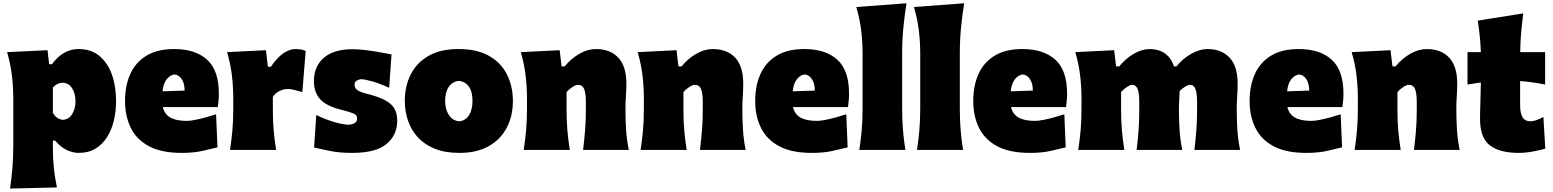

<svg xmlns="http://www.w3.org/2000/svg" viewBox="-20 -899 9307 1151"><path d="M40 231.4Q49.3 170.4 54.4 108.9Q59.6 47.4 59.6 -25.9V-308.6Q59.6 -377 51.5 -445.6Q43.5 -514.2 22.5 -586.4L265.1 -598.1L274.4 -514.2H291.5Q358.4 -605 450.7 -605Q526.4 -605 576.2 -563.5Q626 -522 650.9 -451.7Q675.8 -381.3 675.8 -293.9Q675.8 -232.9 662.6 -176.8Q649.4 -120.6 621.8 -76.9Q594.2 -33.2 552 -7.8Q509.8 17.6 451.7 17.6Q416.5 17.6 379.9 0.2Q343.3 -17.1 311 -55.7H296.9V-12.2Q296.9 50.8 302.7 107.2Q308.6 163.6 321.3 224.6ZM356.4 -180.7Q394 -183.1 413.3 -216.3Q432.6 -249.5 432.6 -291.5Q432.6 -336.4 413.1 -368.7Q393.6 -400.9 355.5 -403.3Q321.8 -401.9 296.9 -374V-222.7Q306.6 -205.1 321.3 -194.1Q335.9 -183.1 356.4 -180.7Z M1068.8 17.6Q948.2 17.6 873.5 -22.2Q798.8 -62 764.2 -132.3Q729.5 -202.6 729.5 -293.9Q729.5 -385.3 761 -455.3Q792.5 -525.4 857.9 -565.2Q923.3 -605 1023.9 -605Q1151.4 -605 1221.7 -541Q1292 -477.1 1292 -338.4Q1292 -313.5 1290 -294.7Q1288.1 -275.9 1285.6 -257.3H956.1Q964.8 -216.3 999.5 -195.3Q1034.2 -174.3 1100.1 -174.3Q1119.1 -174.3 1149.4 -180.2Q1179.7 -186 1213.4 -195.3Q1247.1 -204.6 1275.4 -213.9L1283.7 -15.6Q1245.6 -6.3 1193.6 5.6Q1141.6 17.6 1068.8 17.6ZM1086.9 -356Q1086.4 -400.4 1068.8 -425.5Q1051.3 -450.7 1026.4 -452.6Q1000 -449.7 979.7 -424.6Q959.5 -399.4 954.1 -351.6Z M1358.9 0Q1368.2 -61 1373.3 -119.1Q1378.4 -177.2 1378.4 -250.5V-308.6Q1378.4 -377 1370.4 -445.6Q1362.3 -514.2 1341.3 -586.4L1574.2 -598.1L1585.9 -499H1604Q1641.1 -553.7 1678.5 -579.3Q1715.8 -605 1753.4 -605Q1764.2 -605 1780.8 -603Q1797.4 -601.1 1812.5 -593.3L1792.5 -347.2Q1770 -354 1745.4 -359.9Q1720.7 -365.7 1705.6 -365.7Q1681.6 -365.7 1655.8 -353.5Q1629.9 -341.3 1615.7 -318.4V-236.8Q1615.7 -173.8 1620.6 -117.4Q1625.5 -61 1635.3 0Z M2090.3 17.6Q2012.2 17.6 1955.8 5.4Q1899.4 -6.8 1862.8 -14.6L1876 -209.5Q1907.2 -193.8 1943.1 -180.7Q1979 -167.5 2013.4 -159.4Q2047.9 -151.4 2073.7 -151.4Q2092.8 -153.3 2106.7 -161.4Q2120.6 -169.4 2120.6 -189.5Q2120.6 -209.5 2098.9 -218.8Q2077.1 -228 2021 -242.2Q1935.1 -264.2 1898.4 -305.2Q1861.8 -346.2 1861.8 -412.6Q1861.8 -501.5 1921.6 -552.7Q1981.4 -604 2092.8 -604Q2131.8 -604 2176.8 -598.1Q2221.7 -592.3 2262 -585Q2302.2 -577.6 2327.1 -572.8L2313 -372.6Q2258.3 -397.9 2211.9 -411.1Q2165.5 -424.3 2143.6 -424.3Q2130.4 -422.4 2117.9 -415.3Q2105.5 -408.2 2105.5 -390.6Q2105.5 -372.6 2120.1 -360.4Q2134.8 -348.1 2179.2 -336.9Q2247.6 -319.8 2287.4 -298.8Q2327.1 -277.8 2344.2 -248.3Q2361.3 -218.8 2361.3 -175.3Q2361.3 -89.4 2297.4 -35.9Q2233.4 17.6 2090.3 17.6Z M2733.9 17.6Q2647.5 17.6 2585.4 -7.8Q2523.4 -33.2 2483.9 -76.9Q2444.3 -120.6 2425.5 -176.5Q2406.7 -232.4 2406.7 -293.9Q2406.7 -381.8 2441.9 -452.1Q2477.1 -522.5 2548.3 -563.7Q2619.6 -605 2728.5 -605Q2840.3 -605 2912.6 -563.5Q2984.9 -522 3019.8 -451.4Q3054.7 -380.9 3054.7 -293.9Q3054.7 -204.1 3018.1 -133.8Q2981.4 -63.5 2910.2 -22.9Q2838.9 17.6 2733.9 17.6ZM2732.4 -171.9Q2771 -175.3 2791.7 -208.5Q2812.5 -241.7 2812.5 -293.9Q2812.5 -401.4 2732.4 -414.6Q2691.9 -410.2 2670.2 -378.2Q2648.4 -346.2 2648.4 -293.9Q2648.4 -244.1 2670.7 -209.7Q2692.9 -175.3 2732.4 -171.9Z M3119.6 0Q3128.9 -61 3134 -119.1Q3139.2 -177.2 3139.2 -250.5V-308.6Q3139.2 -377 3131.1 -445.6Q3123 -514.2 3102.1 -586.4L3335 -598.1L3346.7 -501H3365.2Q3402.8 -547.4 3452.6 -576.2Q3502.4 -605 3551.8 -605Q3637.7 -605 3686.3 -553.7Q3734.9 -502.4 3734.9 -397.5Q3734.9 -358.9 3732.2 -321.3Q3729.5 -283.7 3729.5 -250.5Q3729.5 -177.2 3733.4 -119.1Q3737.3 -61 3749.5 0H3475.6Q3482.9 -61 3487.5 -117.4Q3492.2 -173.8 3492.2 -236.8V-288.6Q3492.2 -340.8 3481.7 -365.7Q3471.2 -390.6 3443.8 -390.6Q3431.6 -390.6 3410.6 -376.7Q3389.6 -362.8 3376.5 -347.2V-236.8Q3376.5 -173.8 3381.3 -117.4Q3386.2 -61 3396 0Z M3820.3 0Q3829.6 -61 3834.7 -119.1Q3839.8 -177.2 3839.8 -250.5V-308.6Q3839.8 -377 3831.8 -445.6Q3823.7 -514.2 3802.7 -586.4L4035.6 -598.1L4047.4 -501H4065.9Q4103.5 -547.4 4153.3 -576.2Q4203.1 -605 4252.4 -605Q4338.4 -605 4387 -553.7Q4435.5 -502.4 4435.5 -397.5Q4435.5 -358.9 4432.9 -321.3Q4430.2 -283.7 4430.2 -250.5Q4430.2 -177.2 4434.1 -119.1Q4438 -61 4450.2 0H4176.3Q4183.6 -61 4188.2 -117.4Q4192.9 -173.8 4192.9 -236.8V-288.6Q4192.9 -340.8 4182.4 -365.7Q4171.9 -390.6 4144.5 -390.6Q4132.3 -390.6 4111.3 -376.7Q4090.3 -362.8 4077.1 -347.2V-236.8Q4077.1 -173.8 4082 -117.4Q4086.9 -61 4096.7 0Z M4846.7 17.6Q4726.1 17.6 4651.4 -22.2Q4576.7 -62 4542 -132.3Q4507.3 -202.6 4507.3 -293.9Q4507.3 -385.3 4538.8 -455.3Q4570.3 -525.4 4635.7 -565.2Q4701.2 -605 4801.8 -605Q4929.2 -605 4999.5 -541Q5069.8 -477.1 5069.8 -338.4Q5069.8 -313.5 5067.9 -294.7Q5065.9 -275.9 5063.5 -257.3H4733.9Q4742.7 -216.3 4777.3 -195.3Q4812 -174.3 4877.9 -174.3Q4897 -174.3 4927.2 -180.2Q4957.5 -186 4991.2 -195.3Q5024.9 -204.6 5053.2 -213.9L5061.5 -15.6Q5023.4 -6.3 4971.4 5.6Q4919.4 17.6 4846.7 17.6ZM4864.7 -356Q4864.3 -400.4 4846.7 -425.5Q4829.1 -450.7 4804.2 -452.6Q4777.8 -449.7 4757.6 -424.6Q4737.3 -399.4 4731.9 -351.6Z M5131.3 0Q5140.6 -61 5145.8 -119.1Q5150.9 -177.2 5150.9 -250.5V-577.6Q5150.9 -647.5 5142.6 -716.1Q5134.3 -784.7 5113.3 -856.9L5414.1 -879.4Q5403.3 -811.5 5395.8 -736.1Q5388.2 -660.6 5388.2 -577.6V-250.5Q5388.2 -177.2 5393.1 -119.1Q5397.9 -61 5407.7 0Z M5477.1 0Q5486.3 -61 5491.5 -119.1Q5496.6 -177.2 5496.6 -250.5V-577.6Q5496.6 -647.5 5488.3 -716.1Q5480 -784.7 5459 -856.9L5759.8 -879.4Q5749 -811.5 5741.5 -736.1Q5733.9 -660.6 5733.9 -577.6V-250.5Q5733.9 -177.2 5738.8 -119.1Q5743.7 -61 5753.4 0Z M6153.8 17.6Q6033.2 17.6 5958.5 -22.2Q5883.8 -62 5849.1 -132.3Q5814.5 -202.6 5814.5 -293.9Q5814.5 -385.3 5845.9 -455.3Q5877.4 -525.4 5942.9 -565.2Q6008.3 -605 6108.9 -605Q6236.3 -605 6306.6 -541Q6377 -477.1 6377 -338.4Q6377 -313.5 6375 -294.7Q6373 -275.9 6370.6 -257.3H6041Q6049.8 -216.3 6084.5 -195.3Q6119.1 -174.3 6185.1 -174.3Q6204.1 -174.3 6234.4 -180.2Q6264.6 -186 6298.3 -195.3Q6332 -204.6 6360.4 -213.9L6368.7 -15.6Q6330.6 -6.3 6278.6 5.6Q6226.6 17.6 6153.8 17.6ZM6171.9 -356Q6171.4 -400.4 6153.8 -425.5Q6136.2 -450.7 6111.3 -452.6Q6085 -449.7 6064.7 -424.6Q6044.4 -399.4 6039.1 -351.6Z M7140.1 0Q7147.5 -61 7151.9 -117.4Q7156.2 -173.8 7156.2 -236.8V-288.6Q7156.2 -340.8 7146.5 -365.7Q7136.7 -390.6 7112.3 -390.6Q7102.5 -390.6 7084.2 -379.2Q7065.9 -367.7 7051.8 -353.5Q7050.8 -326.7 7049.1 -300.3Q7047.4 -273.9 7047.4 -250.5Q7047.4 -177.2 7051.3 -119.1Q7055.2 -61 7067.4 0H6793.9Q6801.3 -61 6805.4 -117.4Q6809.6 -173.8 6809.6 -236.8V-288.6Q6809.6 -340.8 6799.8 -365.7Q6790 -390.6 6765.6 -390.6Q6754.9 -390.6 6734.4 -376.7Q6713.9 -362.8 6700.7 -347.2V-236.8Q6700.7 -173.8 6705.6 -117.4Q6710.4 -61 6720.2 0H6443.8Q6453.1 -61 6458.3 -119.1Q6463.4 -177.2 6463.4 -250.5V-308.6Q6463.4 -377 6455.3 -445.6Q6447.3 -514.2 6426.3 -586.4L6659.2 -598.1L6670.9 -501H6689.5Q6727.1 -547.4 6776.1 -576.2Q6825.2 -605 6872.6 -605Q6924.3 -605 6961.9 -579.6Q6999.5 -554.2 7018.1 -501H7032.7Q7070.3 -547.9 7121.1 -576.4Q7171.9 -605 7219.2 -605Q7302.2 -605 7350.8 -553.7Q7399.4 -502.4 7399.4 -397.5Q7399.4 -358.9 7396.7 -321.3Q7394 -283.7 7394 -250.5Q7394 -177.2 7397.9 -119.1Q7401.9 -61 7414.1 0Z M7810.5 17.6Q7689.9 17.6 7615.2 -22.2Q7540.5 -62 7505.9 -132.3Q7471.2 -202.6 7471.2 -293.9Q7471.2 -385.3 7502.7 -455.3Q7534.2 -525.4 7599.6 -565.2Q7665 -605 7765.6 -605Q7893.1 -605 7963.4 -541Q8033.7 -477.1 8033.7 -338.4Q8033.7 -313.5 8031.7 -294.7Q8029.8 -275.9 8027.3 -257.3H7697.8Q7706.5 -216.3 7741.2 -195.3Q7775.9 -174.3 7841.8 -174.3Q7860.8 -174.3 7891.1 -180.2Q7921.4 -186 7955.1 -195.3Q7988.8 -204.6 8017.1 -213.9L8025.4 -15.6Q7987.3 -6.3 7935.3 5.6Q7883.3 17.6 7810.5 17.6ZM7828.6 -356Q7828.1 -400.4 7810.5 -425.5Q7793 -450.7 7768.1 -452.6Q7741.7 -449.7 7721.4 -424.6Q7701.2 -399.4 7695.8 -351.6Z M8100.6 0Q8109.9 -61 8115 -119.1Q8120.1 -177.2 8120.1 -250.5V-308.6Q8120.1 -377 8112.1 -445.6Q8104 -514.2 8083 -586.4L8315.9 -598.1L8327.6 -501H8346.2Q8383.8 -547.4 8433.6 -576.2Q8483.4 -605 8532.7 -605Q8618.7 -605 8667.2 -553.7Q8715.8 -502.4 8715.8 -397.5Q8715.8 -358.9 8713.1 -321.3Q8710.4 -283.7 8710.4 -250.5Q8710.4 -177.2 8714.4 -119.1Q8718.3 -61 8730.5 0H8456.5Q8463.9 -61 8468.5 -117.4Q8473.1 -173.8 8473.1 -236.8V-288.6Q8473.1 -340.8 8462.6 -365.7Q8452.1 -390.6 8424.8 -390.6Q8412.6 -390.6 8391.6 -376.7Q8370.6 -362.8 8357.4 -347.2V-236.8Q8357.4 -173.8 8362.3 -117.4Q8367.2 -61 8377 0Z M9084.5 17.6Q8971.2 17.6 8911.9 -27.3Q8852.5 -72.3 8852.5 -186Q8852.5 -228 8854.5 -278.6Q8856.4 -329.1 8857.4 -404.8L8777.3 -392.1V-586.4H8857.4Q8855.5 -638.2 8850.8 -683.1Q8846.2 -728 8838.9 -775.4L9111.8 -818.8Q9104 -759.8 9099.1 -705.3Q9094.2 -650.9 9093.3 -586.4H9242.7V-392.1Q9205.1 -399.9 9167.2 -405Q9129.4 -410.2 9092.8 -413.1V-266.6Q9092.8 -220.7 9107.4 -196.3Q9122.1 -171.9 9155.3 -171.9Q9170.9 -171.9 9191.2 -179Q9211.4 -186 9232.4 -197.8L9243.7 -7.8Q9217.8 0 9172.1 8.8Q9126.5 17.6 9084.5 17.6Z"/></svg>

Font: Pinar-DS1-FD Black
Style: Regular
Weight: 900
Designer: Amin Abedi
Version: Version 2.000